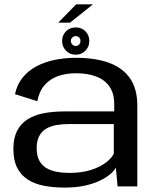

<svg xmlns="http://www.w3.org/2000/svg" viewBox="-20 -864 725 890"><path d="M279.5 5.5Q331 5.5 371.8 -3.2Q412.5 -12 442.2 -26.2Q472 -40.5 490.8 -56.5Q509.5 -72.5 517 -87L525 0H616.5V-374.5Q616.5 -452 582.8 -500.8Q549 -549.5 485.5 -572.8Q422 -596 331.5 -596Q279 -596 232.5 -586.2Q186 -576.5 148.2 -556.2Q110.5 -536 84.8 -504.2Q59 -472.5 49.5 -427.5L153 -395Q161.5 -440.5 186.2 -469Q211 -497.5 248.2 -511Q285.5 -524.5 332 -524.5Q386.5 -524.5 426.2 -509.2Q466 -494 487.8 -462.2Q509.5 -430.5 509.5 -381V-347.5H279Q226 -347.5 182.2 -339Q138.5 -330.5 107.2 -310.5Q76 -290.5 59 -257Q42 -223.5 42 -173.5Q42 -122 59.2 -87.2Q76.5 -52.5 108.2 -32Q140 -11.5 183.2 -3Q226.5 5.5 279.5 5.5ZM301 -62.5Q269.5 -62.5 242.2 -67.8Q215 -73 194.2 -85.5Q173.5 -98 161.8 -120.2Q150 -142.5 150 -177Q150 -211 161.8 -233.2Q173.5 -255.5 194 -267.5Q214.5 -279.5 241.5 -284.2Q268.5 -289 298.5 -289H507.5V-151.5Q497 -130 469.2 -109.2Q441.5 -88.5 399.2 -75.5Q357 -62.5 301 -62.5ZM331 -610.5Q358 -610.5 376 -629Q394 -647.5 394 -674Q394 -701 376 -719Q358 -737 331 -737Q304 -737 286 -719Q268 -701 268 -674Q268 -647.5 286 -629Q304 -610.5 331 -610.5ZM331 -651Q322 -651 315.2 -657.8Q308.5 -664.5 308.5 -674Q308.5 -684 315.2 -690.2Q322 -696.5 331 -696.5Q340.5 -696.5 346.8 -690.2Q353 -684 353 -674Q353 -664.5 346.8 -657.8Q340.5 -651 331 -651ZM250 -759H304.5L411 -844H333Z"/></svg>

Font: Anybody SemiExpanded
Style: Regular
Weight: 400
Width: 6
Designer: Tyler Finck
Foundry: Etcetera Type Company
Version: Version 1.113;gftools[0.9.25]